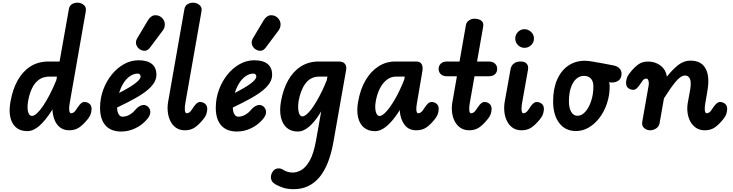

<svg xmlns="http://www.w3.org/2000/svg" viewBox="-20 -948 5330 1397"><path d="M179 6Q104.5 6 71.5 -51.8Q38.5 -109.5 56.5 -209.5Q72 -298.5 108.8 -363.8Q145.5 -429 201.8 -464.8Q258 -500.5 333.5 -500.5H413.5L481 -881Q485.5 -907.5 503.8 -918Q522 -928.5 543 -928.5Q569.5 -928.5 589.8 -911.8Q610 -895 604 -864.5L488 -202.5Q484 -179.5 483.2 -161.8Q482.5 -144 486 -134Q489.5 -124 497 -124Q507 -124 515.5 -129.8Q524 -135.5 530 -144.5L548.5 -171.5Q558.5 -186.5 570 -196.2Q581.5 -206 594 -206Q614.5 -206 630.5 -193.2Q646.5 -180.5 646.5 -154.5Q646.5 -142.5 641.2 -122.8Q636 -103 616.5 -79Q586 -41 556 -20.5Q526 0 484 0Q445.5 0 419.2 -19.2Q393 -38.5 379 -71Q365 -103.5 362 -143L363 -153Q310.5 -70.5 266.2 -32.2Q222 6 179 6ZM212.5 -104.5Q228 -104.5 248.2 -122.8Q268.5 -141 292.2 -175.5Q316 -210 341 -258Q366 -306 390 -365L394.5 -390.5H337.5Q294 -390.5 263 -368Q232 -345.5 212.8 -305Q193.5 -264.5 184 -210Q176.5 -162.5 184.5 -133.5Q192.5 -104.5 212.5 -104.5Z M862.5 9Q786.5 9 747.2 -35.8Q708 -80.5 708 -164Q708 -232.5 731 -294.8Q754 -357 793.2 -405.5Q832.5 -454 882.8 -481.8Q933 -509.5 988 -509.5Q1052.5 -509.5 1085.2 -482.5Q1118 -455.5 1118 -404Q1118 -380 1107.2 -357.5Q1096.5 -335 1076.2 -314Q1056 -293 1028 -273.2Q1000 -253.5 965.5 -234Q941.5 -220 905.5 -201.8Q869.5 -183.5 832 -165.5Q832 -157 833 -149.8Q834 -142.5 835.5 -136Q839 -120.5 848.5 -109.8Q858 -99 871.5 -99Q896 -99 920.8 -112.2Q945.5 -125.5 965 -149.5Q987 -175 1010.8 -182Q1034.5 -189 1053.5 -174.5Q1063 -167.5 1069.2 -154.2Q1075.5 -141 1072.8 -122.8Q1070 -104.5 1052 -82.5Q1017.5 -40.5 967.2 -15.8Q917 9 862.5 9ZM846.5 -271.5Q862 -279.5 878 -288.5Q894 -297.5 909.5 -306Q939 -323 959.5 -338.2Q980 -353.5 991.5 -366.8Q1003 -380 1003 -391Q1003 -399 998 -405.8Q993 -412.5 983.5 -412.5Q953 -412.5 926.2 -394.2Q899.5 -376 879.2 -344.2Q859 -312.5 846.5 -271.5Z M999 -588Q979 -600.5 971.5 -623Q964 -645.5 979 -670.5L1056 -799.5Q1078 -835.5 1107.2 -837Q1136.5 -838.5 1156.5 -820Q1177.5 -801 1179.2 -774.5Q1181 -748 1164.5 -726L1072 -602.5Q1055.5 -580.5 1036.5 -578.8Q1017.5 -577 999 -588Z M1325.5 0Q1287 0 1260.8 -18.5Q1234.5 -37 1219.8 -67Q1205 -97 1201 -133.2Q1197 -169.5 1203 -205.5L1321.5 -880.5Q1326.5 -907 1345 -917.8Q1363.5 -928.5 1384 -928.5Q1410.5 -928.5 1431 -912Q1451.5 -895.5 1446 -865L1329.5 -203.5Q1326.5 -186.5 1325.2 -171.8Q1324 -157 1325 -146.5Q1326 -136 1329.5 -130Q1333 -124 1338.5 -124Q1348.5 -124 1357 -129.8Q1365.5 -135.5 1371.5 -144.5L1390 -171.5Q1400 -186.5 1411.5 -196.2Q1423 -206 1435.5 -206Q1456 -206 1472 -193.2Q1488 -180.5 1488 -154.5Q1488 -142.5 1482.8 -122.8Q1477.5 -103 1458 -79Q1427.5 -41 1397.5 -20.5Q1367.5 0 1325.5 0Z M1704.5 9Q1628.5 9 1589.2 -35.8Q1550 -80.5 1550 -164Q1550 -232.5 1573 -294.8Q1596 -357 1635.2 -405.5Q1674.5 -454 1724.8 -481.8Q1775 -509.5 1830 -509.5Q1894.5 -509.5 1927.2 -482.5Q1960 -455.5 1960 -404Q1960 -380 1949.2 -357.5Q1938.5 -335 1918.2 -314Q1898 -293 1870 -273.2Q1842 -253.5 1807.5 -234Q1783.5 -220 1747.5 -201.8Q1711.5 -183.5 1674 -165.5Q1674 -157 1675 -149.8Q1676 -142.5 1677.5 -136Q1681 -120.5 1690.5 -109.8Q1700 -99 1713.5 -99Q1738 -99 1762.8 -112.2Q1787.5 -125.5 1807 -149.5Q1829 -175 1852.8 -182Q1876.5 -189 1895.5 -174.5Q1905 -167.5 1911.2 -154.2Q1917.5 -141 1914.8 -122.8Q1912 -104.5 1894 -82.5Q1859.5 -40.5 1809.2 -15.8Q1759 9 1704.5 9ZM1688.5 -271.5Q1704 -279.5 1720 -288.5Q1736 -297.5 1751.5 -306Q1781 -323 1801.5 -338.2Q1822 -353.5 1833.5 -366.8Q1845 -380 1845 -391Q1845 -399 1840 -405.8Q1835 -412.5 1825.5 -412.5Q1795 -412.5 1768.2 -394.2Q1741.5 -376 1721.2 -344.2Q1701 -312.5 1688.5 -271.5Z M1841 -588Q1821 -600.5 1813.5 -623Q1806 -645.5 1821 -670.5L1898 -799.5Q1920 -835.5 1949.2 -837Q1978.5 -838.5 1998.5 -820Q2019.5 -801 2021.2 -774.5Q2023 -748 2006.5 -726L1914 -602.5Q1897.5 -580.5 1878.5 -578.8Q1859.5 -577 1841 -588Z M2117 428.5Q2066.5 428.5 2029.5 414.2Q1992.5 400 1974.5 386.5Q1954.5 372.5 1951.5 348.2Q1948.5 324 1964 301.5Q1976 282 1997.5 278Q2019 274 2039.5 287Q2050.5 294.5 2068.8 301Q2087 307.5 2110 307.5Q2142 307.5 2174.8 287.8Q2207.5 268 2235 218Q2262.5 168 2279 76.5L2317 -137.5Q2290.5 -92.5 2262 -59.5Q2233.5 -26.5 2204.8 -8.8Q2176 9 2147 9Q2098 9 2066.8 -18Q2035.5 -45 2024 -94.8Q2012.5 -144.5 2024.5 -211Q2040.5 -300 2077.2 -364.8Q2114 -429.5 2169.8 -465Q2225.5 -500.5 2298.5 -500.5H2444Q2475 -500.5 2489.2 -484.2Q2503.5 -468 2498.5 -439.5L2406 85Q2375.5 257.5 2303 343Q2230.5 428.5 2117 428.5ZM2180.5 -101Q2192.5 -101 2208.5 -113.8Q2224.5 -126.5 2242.8 -150Q2261 -173.5 2280.5 -206Q2300 -238.5 2319.8 -278.8Q2339.5 -319 2357.5 -364.5L2362.5 -390.5H2302.5Q2240.5 -390.5 2203.5 -341.8Q2166.5 -293 2152.5 -211.5Q2147.5 -179.5 2149.8 -154.5Q2152 -129.5 2160 -115.2Q2168 -101 2180.5 -101Z M2708 6.5Q2660 6.5 2628.2 -19.8Q2596.5 -46 2585.2 -94.8Q2574 -143.5 2586 -210Q2602 -299.5 2640.2 -364.5Q2678.5 -429.5 2733.8 -465Q2789 -500.5 2855.5 -500.5H3007Q3037.5 -500.5 3048.2 -480.8Q3059 -461 3053 -428.5L3012.5 -191Q3010 -176.5 3009.2 -164.5Q3008.5 -152.5 3009.8 -143.5Q3011 -134.5 3014.2 -129.2Q3017.5 -124 3023 -124Q3032.5 -124 3041 -129.8Q3049.5 -135.5 3056 -144.5L3074.5 -171.5Q3084.5 -186.5 3095.8 -196.2Q3107 -206 3119.5 -206Q3140.5 -206 3156.2 -193.2Q3172 -180.5 3172 -154.5Q3172 -142.5 3166.8 -122.8Q3161.5 -103 3142 -79Q3112 -41 3081.8 -20.5Q3051.5 0 3009.5 0Q2953 0 2923.5 -40Q2894 -80 2889 -137.5L2889.5 -148.5Q2858 -97.5 2827 -63Q2796 -28.5 2766.5 -11Q2737 6.5 2708 6.5ZM2742 -104Q2760.5 -104 2789.8 -135.2Q2819 -166.5 2853.2 -225.2Q2887.5 -284 2920.5 -366.5L2925.5 -390.5H2859.5Q2824.5 -390.5 2795 -368Q2765.5 -345.5 2744.5 -305.2Q2723.5 -265 2714 -210.5Q2706 -163 2714.8 -133.5Q2723.5 -104 2742 -104Z M3394.5 0Q3356.5 0 3330.2 -18Q3304 -36 3288.8 -65.2Q3273.5 -94.5 3269.2 -130Q3265 -165.5 3271 -201L3304.5 -393H3234.5Q3203.5 -393 3187.5 -408Q3171.5 -423 3171.5 -446.5Q3171.5 -470 3187.5 -485.2Q3203.5 -500.5 3234 -500.5H3323.5L3370 -765.5Q3374 -787.5 3392.8 -799.8Q3411.5 -812 3432 -812Q3449.5 -812 3465.5 -806.5Q3481.5 -801 3490.5 -788.2Q3499.5 -775.5 3495.5 -753.5L3451 -500.5H3534Q3565.5 -500.5 3581.5 -485.2Q3597.5 -470 3597.5 -446.5Q3597.5 -423 3581.5 -408Q3565.5 -393 3534 -393H3432.5L3398 -197.5Q3395 -182 3394.2 -168.5Q3393.5 -155 3394.5 -145Q3395.5 -135 3398.5 -129.5Q3401.5 -124 3407.5 -124Q3417.5 -124 3426 -129.8Q3434.5 -135.5 3440.5 -144.5L3459.5 -171.5Q3469.5 -186.5 3480.8 -196.2Q3492 -206 3504 -206Q3525 -206 3541 -193.2Q3557 -180.5 3557 -154.5Q3557 -142.5 3551.8 -122.8Q3546.5 -103 3526.5 -79Q3496.5 -41 3466.2 -20.5Q3436 0 3394.5 0Z M3796 -600Q3769 -600 3749 -619.8Q3729 -639.5 3729 -668Q3729 -695 3748.5 -715.2Q3768 -735.5 3796 -735.5Q3822.5 -735.5 3843.8 -716.2Q3865 -697 3865 -668Q3865 -639.5 3844.8 -619.8Q3824.5 -600 3796 -600ZM3775 0Q3737 0 3710.8 -18Q3684.5 -36 3669.5 -65.8Q3654.5 -95.5 3650.2 -131.2Q3646 -167 3651.5 -203L3695 -446Q3696 -455 3703.2 -468Q3710.5 -481 3726.2 -490.8Q3742 -500.5 3768.5 -500.5Q3798.5 -500.5 3812.5 -484.2Q3826.5 -468 3821.5 -439.5L3779.5 -203Q3775.5 -180 3774.8 -162Q3774 -144 3777.2 -134Q3780.5 -124 3788 -124Q3798 -124 3806.5 -129.8Q3815 -135.5 3821 -144.5L3839.5 -171.5Q3849.5 -186.5 3861 -196.2Q3872.5 -206 3885 -206Q3905.5 -206 3921.5 -193.2Q3937.5 -180.5 3937.5 -154.5Q3937.5 -142.5 3932.2 -122.8Q3927 -103 3907.5 -79Q3877 -41 3847 -20.5Q3817 0 3775 0Z M4171.5 5.5Q4093.5 5.5 4049 -52.8Q4004.5 -111 4004.5 -210.5Q4004.5 -301 4033.2 -367.5Q4062 -434 4114.2 -470Q4166.5 -506 4237 -506Q4249.5 -506 4266.2 -503.8Q4283 -501.5 4299 -498.8Q4315 -496 4324 -494Q4327 -494 4336.2 -492.2Q4345.5 -490.5 4370.8 -486Q4396 -481.5 4446 -471.5Q4474.5 -465.5 4488.5 -449Q4502.5 -432.5 4502.5 -411.5Q4502.5 -378 4480 -361.8Q4457.5 -345.5 4423.5 -348L4412 -350Q4414 -343.5 4415 -335.8Q4416 -328 4416 -319.5Q4416 -254 4396.2 -195.2Q4376.5 -136.5 4342.5 -91.5Q4308.5 -46.5 4264.2 -20.5Q4220 5.5 4171.5 5.5ZM4181.5 -105.5Q4213 -105.5 4239.2 -135.2Q4265.5 -165 4281.5 -213.8Q4297.5 -262.5 4297.5 -320Q4297.5 -357 4279 -376.5Q4260.5 -396 4229 -396Q4196.5 -396 4171.8 -373.2Q4147 -350.5 4133.2 -308.8Q4119.5 -267 4119.5 -210Q4119.5 -162 4136.2 -133.8Q4153 -105.5 4181.5 -105.5Z M4710.5 0Q4686 0 4667 -16.2Q4648 -32.5 4653 -61.5L4700 -329Q4701.5 -336.5 4701 -344.8Q4700.5 -353 4698.5 -360Q4696.5 -367 4693 -371.5Q4689.5 -376 4684 -376Q4672 -376 4664.8 -370.5Q4657.5 -365 4652 -356L4633 -329Q4623 -314 4611.8 -304.2Q4600.5 -294.5 4588 -294.5Q4567.5 -294.5 4551.2 -307.2Q4535 -320 4535 -346Q4535 -358 4540.5 -377.8Q4546 -397.5 4565.5 -421Q4596 -459.5 4626.2 -480.5Q4656.5 -501.5 4699 -500Q4732 -499.5 4761 -486Q4790 -472.5 4809 -448Q4828 -423.5 4832 -390Q4878.5 -448 4918.2 -477.5Q4958 -507 5003.5 -507Q5057 -507 5088.5 -480.8Q5120 -454.5 5129.8 -404.5Q5139.5 -354.5 5126.5 -282.5L5111.5 -195Q5108 -174.5 5107.8 -158.5Q5107.5 -142.5 5111 -133.2Q5114.5 -124 5121.5 -124Q5131.5 -124 5140.2 -129.8Q5149 -135.5 5154.5 -144.5L5173 -171.5Q5183.5 -186.5 5195 -196.2Q5206.5 -206 5218.5 -206Q5239 -206 5255 -193.2Q5271 -180.5 5271 -154.5Q5271 -142.5 5265.8 -122.8Q5260.5 -103 5241 -79Q5210.5 -41 5180.5 -20.5Q5150.5 0 5108.5 0Q5071 0 5044.8 -17.5Q5018.5 -35 5003 -63.8Q4987.5 -92.5 4982.8 -127.5Q4978 -162.5 4984 -197.5L5002.5 -300.5Q5007.5 -330 5005.2 -351.8Q5003 -373.5 4992.8 -386Q4982.5 -398.5 4964 -398.5Q4934 -398.5 4896.5 -353.8Q4859 -309 4811 -232.5L4779.5 -53.5Q4775 -27 4754 -13.5Q4733 0 4710.5 0Z"/></svg>

Font: Edu AU VIC WA NT Pre SemiBold
Style: Regular
Weight: 600
Designer: Tina and Corey Anderson, Eben Sorkin, Mirko Velimirovic
Foundry: Google for Education
Version: Version 1.001